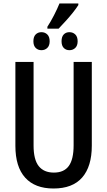

<svg xmlns="http://www.w3.org/2000/svg" viewBox="-20 -1068 614 1098"><path d="M505 -714V-235Q505 -116 450 -53Q395 10 286 10Q180 10 124 -52Q68 -114 68 -234V-714H172V-236Q172 -155 201.5 -118Q231 -81 288 -81Q346 -81 373.5 -119Q401 -157 401 -237V-714ZM251 -904V-915Q270 -944 289 -981Q308 -1018 320 -1048H428V-1039Q416 -1020 396.5 -995.5Q377 -971 355 -947Q333 -923 315 -904ZM217 -781Q197 -781 184 -794Q171 -807 171 -832Q171 -858 184 -871Q197 -884 217 -884Q237 -884 250.5 -871Q264 -858 264 -832Q264 -807 250.5 -794Q237 -781 217 -781ZM377 -781Q357 -781 344.5 -794Q332 -807 332 -832Q332 -858 344.5 -871Q357 -884 377 -884Q397 -884 410.5 -871Q424 -858 424 -832Q424 -807 410.5 -794Q397 -781 377 -781Z"/></svg>

Font: Avrile Sans Condensed Medium
Style: Regular
Weight: 500
Width: 3
Designer: Monotype Design Team
Foundry: Monotype Imaging Inc.
Version: Version 2.001;September 10, 2019;FontCreator 11.5.0.2425 64-